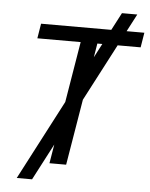

<svg xmlns="http://www.w3.org/2000/svg" viewBox="-60 -869 789 1010"><g transform="rotate(5 334.5 -364.0)"><path d="M66.8 92.3H147.7L248.2 -100.1L231.5 0H319.6L377.5 -348L534.8 -649.1H656.2L669 -727.3H575.3L623.6 -819.6H542.6L494.3 -727.3H123.6L110.8 -649.1H339.5L286.2 -328.1ZM415.5 -575.6 427.6 -649.1H453.8Z"/></g></svg>

Font: Margiela Sans
Style: Italic
Weight: 400
Italic angle: -9.39999°
Designer: Stefan Endress, Andreas Faust
Version: Version 1.100;FEAKit 1.0